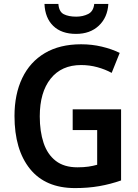

<svg xmlns="http://www.w3.org/2000/svg" viewBox="-20 -950 706 980"><path d="M351 -392H598V-29Q544 -10 487 0Q430 10 363 10Q212 10 133 -88Q54 -186 54 -358Q54 -469 93.5 -551.5Q133 -634 209 -679Q285 -724 394 -724Q449 -724 499.5 -712Q550 -700 591 -680L550 -578Q517 -596 477 -607Q437 -618 394 -618Q294 -618 238.5 -548.5Q183 -479 183 -356Q183 -279 202.5 -220.5Q222 -162 264.5 -129Q307 -96 375 -96Q407 -96 431 -99.5Q455 -103 476 -109V-286H351ZM533 -930Q529 -861 484.5 -819Q440 -777 368 -777Q294 -777 252 -817.5Q210 -858 207 -930H278Q281 -890 305.5 -877.5Q330 -865 369 -865Q403 -865 430 -878.5Q457 -892 461 -930Z"/></svg>

Font: Noto Sans SemiCondensed SemiBold
Style: Regular
Weight: 600
Width: 4
Designer: Monotype Design Team
Foundry: Monotype Imaging Inc.
Version: Version 2.013; ttfautohint (v1.8.4.7-5d5b)